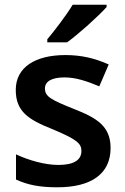

<svg xmlns="http://www.w3.org/2000/svg" viewBox="-20 -837 530 816"><path d="M433 -807V-817H289C262 -772 212 -707 181 -670V-657H265C314 -692 400 -770 433 -807ZM450 -208C450 -301 391 -336 294 -374C196 -413 171 -427 171 -461C171 -491 200 -508 254 -508C304 -508 352 -491 402 -470L442 -563C382 -590 324 -603 258 -603C131 -603 47 -552 47 -455C47 -364 99 -329 203 -288C308 -244 326 -227 326 -195C326 -159 297 -136 228 -136C171 -136 101 -156 48 -181V-74C98 -51 148 -41 224 -41C369 -41 450 -99 450 -208Z"/></svg>

Font: Noto Sans Tamil UI SemiBold
Style: Regular
Weight: 600
Designer: Jelle Bosma - Monotype Design Team
Foundry: Monotype Imaging Inc.
Version: Version 2.004